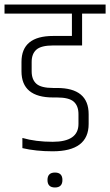

<svg xmlns="http://www.w3.org/2000/svg" viewBox="-40 -664 487 849"><path d="M352 -159V-116Q352 5 193 5Q119 5 59 -9V-54Q118 -37 193 -37Q307 -37 307 -116V-159Q307 -196 286 -214.5Q265 -233 212 -233H195Q55 -233 55 -349V-390Q55 -505 195 -505H278V-604H-20V-644H427V-604H323V-463H195Q142 -463 121 -444.5Q100 -426 100 -390V-349Q100 -312 121 -293.5Q142 -275 195 -275H212Q352 -275 352 -159ZM203 165Q170 165 170 132Q170 99 203 99Q236 99 236 132Q236 165 203 165Z"/></svg>

Font: Khand Light
Style: Regular
Weight: 300
Designer: Devanagari: Sanchit Sawaria, Jyotish Sonowal; Latin: Satya Rajpurohit
Foundry: Indian Type Foundry
Version: Version 1.101;PS 1.0;hotconv 1.0.78;makeotf.lib2.5.61930; tt